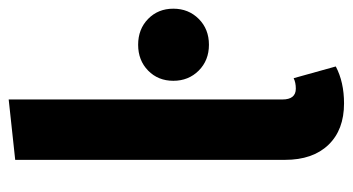

<svg xmlns="http://www.w3.org/2000/svg" viewBox="-205 -591 812 442"><g transform="rotate(-90 201.0 -370.0)"><path d="M54 -120V-741L193 -756V-126Q193 -95 218 -95Q232 -95 242 -100L269 -3Q233 16 184 16Q123 16 88.5 -20Q54 -56 54 -120ZM402 -377Q402 -342 378.5 -318.5Q355 -295 319 -295Q283 -295 259.5 -318.5Q236 -342 236 -377Q236 -412 259.5 -435Q283 -458 319 -458Q355 -458 378.5 -435Q402 -412 402 -377Z"/></g></svg>

Font: Fira Sans Condensed SemiBold
Style: Regular
Weight: 600
Width: 3
Designer: bBox Type GmbH & Carrois Corporate GbR & Edenspiekermann AG
Foundry: bBox Type GmbH & Carrois Corporate GbR & Edenspiekermann AG
Version: Version 4.301